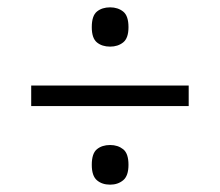

<svg xmlns="http://www.w3.org/2000/svg" viewBox="-20 -619 599 523"><path d="M65 -330V-386H494V-330ZM280 -116Q258 -116 244 -128Q230 -140 230 -170Q230 -201 244 -212.5Q258 -224 280 -224Q301 -224 315.5 -212.5Q330 -201 330 -170Q330 -140 315.5 -128Q301 -116 280 -116ZM280 -492Q258 -492 244 -503.5Q230 -515 230 -545Q230 -576 244 -587.5Q258 -599 280 -599Q301 -599 315.5 -587.5Q330 -576 330 -545Q330 -515 315.5 -503.5Q301 -492 280 -492Z"/></svg>

Font: Noto Serif Bengali
Style: Regular
Weight: 400
Designer: Juan Bruce, Universal Thirst, Indian Type Foundry and the Monotype Design Team.
Foundry: Monotype Imaging Inc.
Version: Version 2.003